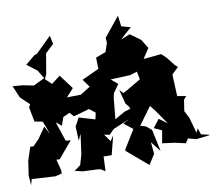

<svg xmlns="http://www.w3.org/2000/svg" viewBox="-113 -1029 1378 1220"><g transform="rotate(-10 576.5 -419.0)"><path d="M792 -825 733 -841 724 -911 623 -786 625 -753 606 -697 541 -673 543 -600 432 -549 469 -498 405 -458 315 -456 362 -508 293 -600 237 -557 197 -594 211 -626 233 -755 287 -806 276 -861 174 -761 162 -758 155 -754 96 -705 160 -657 194 -602 121 -567 50 -581 -13 -586 20 -508 77 -454 67 -435 85 -341 137 -331 169 -246 140 -298 91 -227 52 -187 31 -188 3 -103 -11 -9 -6 54 4 16 156 25 198 14 200 73 198 -8 180 -78 202 -77C231 -113 261 -148 291 -183L259 -187L217 -313L252 -284L271 -338L314 -357L338 -330L440 -359L478 -329L469 -287L364 -318L367 -319L337 -264L341 -172L360 -214C354 -170 348 -127 342 -83L323 -18L275 18L281 12L332 24L426 28L447 31L475 49L479 -46L531 -45L562 -167L540 -134L506 -182L541 -175L573 -207L680 -252L639 -230L696 -185L623 -67L622 -57L757 58L798 -7L791 -83L842 -17L812 -158L778 -187L742 -198L825 -311L857 -270L918 -182L865 -221L824 -168L874 -145L860 -64L942 -53L1008 -38L1027 -66L1078 -52L1163 -62L1166 -65L1113 -77L1099 -118L1087 -92L1058 -194L1034 -240L1045 -313L1063 -333L1006 -343L1000 -483L1043 -524L1025 -540L981 -596L952 -623L837 -612L879 -676L843 -734L777 -782L719 -759L744 -783ZM784 -348 769 -337 659 -303 582 -259 593 -258 607 -400 613 -430 651 -484 608 -520 736 -526 781 -540 791 -489C752 -466 714 -442 673 -421L650 -445L674 -353L693 -330L725 -247L742 -300Z"/></g></svg>

Font: Hussar Lance
Style: ExBd
Weight: 700
Foundry: Cannot Into Space Fonts, PlusOne Fonts
Version: Version 2.270